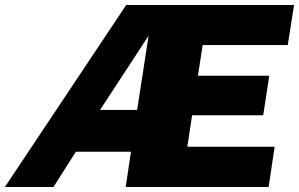

<svg xmlns="http://www.w3.org/2000/svg" viewBox="-56 -743 1189 763"><path d="M-36.5 0 445.5 -723H1112.5L1087.5 -564H749.5L730.5 -442H1014L990 -285H707.5L688.5 -160H1035.5L1011.5 0H443.5L464.5 -140H245.5L156.5 0ZM341.5 -306H489L534.5 -601Z"/></svg>

Font: Public Sans Thin Black
Style: Italic
Weight: 900
Italic angle: -8°
Version: Version 2.001